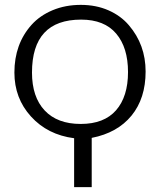

<svg xmlns="http://www.w3.org/2000/svg" viewBox="-20 -768 657 788"><path d="M284.2 0V-200.7Q175.3 -214.8 107.2 -289.8Q39.1 -364.7 39.1 -470.2Q39.1 -587.4 109.4 -666Q143.6 -704.1 196 -726.1Q248.5 -748 311.5 -748Q374.5 -748 425.3 -725.6Q476.1 -703.1 508.8 -664.6Q577.6 -584.5 577.6 -474.4Q577.6 -364.3 519.8 -293.5Q461.9 -222.7 356.4 -202.1V0ZM111.3 -470.2Q111.3 -370.1 163.3 -314.7Q215.3 -259.3 311.3 -259.3Q407.2 -259.3 456.3 -315.4Q505.4 -371.6 505.4 -472.2Q505.4 -572.8 456.8 -630.1Q408.2 -687.5 313 -687.5Q111.3 -687.5 111.3 -470.2Z"/></svg>

Font: News Cycle
Style: Regular
Weight: 500
Version: Version 0.5.2